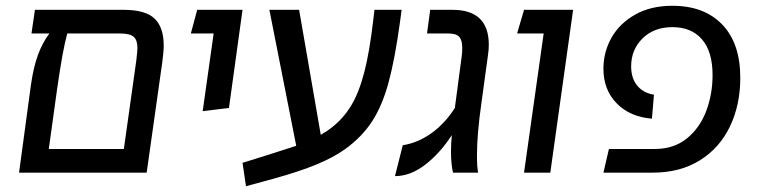

<svg xmlns="http://www.w3.org/2000/svg" viewBox="-20 -598 2632 665"><path d="M547 -441Q547 -419 542 -382L488 0H46L87 -303Q96 -366 111.5 -408Q127 -450 151 -482H89L101 -564H407Q484 -564 515.5 -533.5Q547 -503 547 -441ZM456 -432Q456 -459 443 -470.5Q430 -482 396 -482H213Q197 -425 178 -291L149 -82H409L452 -388Q456 -422 456 -432Z M720 -482H641L663 -564H820L773 -224L682 -213Z M1371 -564 1366 -526Q1348 -394 1326 -313Q1304 -232 1269 -178Q1234 -124 1176 -82Q1134 -52 1075.5 -28Q1017 -4 931 20L832 47L820 -34L919 -65L1006 -93L913 -564H1016L1091 -131Q1115 -145 1126 -154Q1168 -186 1195.5 -231Q1223 -276 1241.5 -347Q1260 -418 1273 -530L1277 -564Z M1673 -443Q1673 -426 1670 -406L1647 -238Q1632 -133 1632 -60Q1632 -19 1636 0H1549Q1542 -31 1542 -74Q1542 -102 1545 -130Q1503 -66 1452 -27Q1401 12 1348 12L1375 -95Q1427 -103 1474 -136.5Q1521 -170 1556 -225V-229L1579 -402Q1581 -414 1581 -433Q1581 -459 1570.5 -470.5Q1560 -482 1533 -482H1459L1470 -564H1547Q1673 -564 1673 -443Z M1863 -482H1771L1795 -564H1965L1886 0H1795Z M2089 -82H2248Q2314 -82 2359 -118.5Q2404 -155 2426 -213.5Q2448 -272 2448 -338Q2448 -419 2411.5 -461.5Q2375 -504 2309 -504Q2245 -504 2205.5 -465Q2166 -426 2166 -368Q2166 -327 2187 -301.5Q2208 -276 2245 -270L2238 -187Q2162 -193 2116 -240Q2070 -287 2070 -360Q2070 -418 2098 -467.5Q2126 -517 2180 -547.5Q2234 -578 2309 -578Q2419 -578 2481.5 -513Q2544 -448 2544 -329Q2544 -235 2508.5 -160.5Q2473 -86 2404.5 -43Q2336 0 2240 0H2070Z"/></svg>

Font: FiraGO
Style: Italic
Weight: 400
Italic angle: -8°
Designer: bBox Type GmbH
Foundry: bBox Type GmbH
Version: Version 1.001